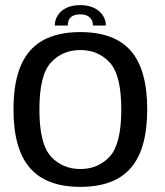

<svg xmlns="http://www.w3.org/2000/svg" viewBox="-20 -724 641 748"><path d="M293 4Q426 4 489.8 -69.8Q553.5 -143.5 553.5 -298Q553.5 -452.5 489.8 -525.8Q426 -599 293 -599Q160.5 -599 96.5 -525.8Q32.5 -452.5 32.5 -298Q32.5 -143.5 96.5 -69.8Q160.5 4 293 4ZM293 -65.5Q223.5 -65.5 178.5 -114.2Q133.5 -163 133.5 -297.5Q133.5 -432 178.5 -480.5Q223.5 -529 293 -529Q362.5 -529 407.5 -480.5Q452.5 -432 452.5 -297.5Q452.5 -163 407.5 -114.2Q362.5 -65.5 293 -65.5ZM293.5 -704Q260.5 -704 238.5 -693.2Q216.5 -682.5 205 -664.2Q193.5 -646 193.5 -624.5H244Q244 -637 248.5 -646.8Q253 -656.5 263.8 -662.2Q274.5 -668 293.5 -668Q310 -668 320.8 -662.2Q331.5 -656.5 336.8 -646.8Q342 -637 342 -624.5H392.5Q392.5 -646 380.5 -664.2Q368.5 -682.5 346.2 -693.2Q324 -704 293.5 -704Z"/></svg>

Font: Anybody Thin
Style: Regular
Weight: 400
Version: Version 1.113;gftools[0.9.25]